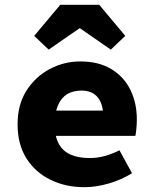

<svg xmlns="http://www.w3.org/2000/svg" viewBox="-20 -765 640 797"><path d="M330 12Q252 12 189 -19Q126 -50 89.5 -108Q53 -166 53 -249Q53 -331 90 -389Q127 -447 186.5 -478.5Q246 -510 313 -510Q390 -510 442.5 -478Q495 -446 521.5 -391.5Q548 -337 548 -270Q548 -249 546 -229.5Q544 -210 542 -201H172V-306H432L409 -277Q409 -332 386 -360.5Q363 -389 318 -389Q283 -389 258.5 -374Q234 -359 220.5 -327.5Q207 -296 207 -249Q207 -200 223.5 -169Q240 -138 272.5 -123.5Q305 -109 352 -109Q384 -109 413.5 -117Q443 -125 476 -141L528 -46Q485 -19 432 -3.5Q379 12 330 12ZM182 -559 122 -616 230 -745H392L500 -616L440 -559L313 -647H309Z"/></svg>

Font: Source Code Pro ExtraBold
Style: Regular
Weight: 800
Monospace: yes
Designer: Paul D. Hunt, Teo Tuominen
Foundry: Adobe Systems Incorporated
Version: Version 1.018;hotconv 1.0.116;makeotfexe 2.5.65601